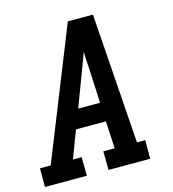

<svg xmlns="http://www.w3.org/2000/svg" viewBox="-116 -826 826 916"><g transform="rotate(-15 296.5 -367.5)"><path d="M-7 0V-92H46L303 -735H427L472 -92H513V0H307L306 -92H362L355 -227H207L156 -92H199L200 0ZM351 -320 343 -490Q341 -511 340 -532Q339 -553 339 -575Q331 -553 323 -532Q315 -511 307 -490L243 -320Z"/></g></svg>

Font: Iosevka Etoile Semibold
Style: Italic
Weight: 600
Italic angle: -9°
Designer: Belleve Invis
Foundry: Belleve Invis
Version: Version 22.1.2; ttfautohint (v1.8.4)